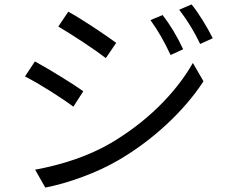

<svg xmlns="http://www.w3.org/2000/svg" viewBox="-20 -814 1040 869"><path d="M809 -591 752 -565Q711 -654 661 -723L716 -746Q769 -677 809 -591ZM943 -641 886 -615Q846 -699 791 -770L847 -794Q870 -766 896.5 -723.5Q923 -681 943 -641ZM506 -620 459 -551Q423 -579 358 -622Q293 -665 244 -694L289 -761Q338 -734 401.5 -692Q465 -650 506 -620ZM474 -162Q598 -234 695.5 -329Q793 -424 853 -529L901 -446Q835 -345 734.5 -251.5Q634 -158 516 -89Q442 -46 352.5 -13Q263 20 185 35L139 -46Q333 -82 474 -162ZM357 -401 312 -331Q271 -362 206.5 -402.5Q142 -443 93 -468L138 -536Q189 -508 256.5 -466.5Q324 -425 357 -401Z"/></svg>

Font: Merged Yaku Han JP
Style: Regular
Weight: 400
Designer: Ryoko NISHIZUKA 西塚涼子 (kana, bopomofo & ideographs); Paul D. Hunt (Latin, Greek & Cyrillic); Sandoll Communications 산돌커뮤니
Foundry: Adobe
Version: Version 2.004